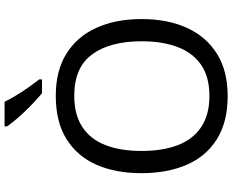

<svg xmlns="http://www.w3.org/2000/svg" viewBox="-106 -878 994 821"><g transform="rotate(-90 390.5 -467.0)"><path d="M391 10Q280 10 206.5 -36Q133 -82 97 -165Q61 -248 61 -359Q61 -469 97 -551Q133 -633 206.5 -679Q280 -725 392 -725Q499 -725 572 -679.5Q645 -634 682.5 -551.5Q720 -469 720 -358Q720 -247 682.5 -164.5Q645 -82 572 -36Q499 10 391 10ZM391 -68Q472 -68 523.5 -103Q575 -138 600 -203Q625 -268 625 -358Q625 -493 569 -569.5Q513 -646 392 -646Q311 -646 258.5 -611.5Q206 -577 181 -512.5Q156 -448 156 -358Q156 -268 181 -203Q206 -138 258.5 -103Q311 -68 391 -68ZM366 -944Q377 -922 393.5 -894.5Q410 -867 428.5 -841Q447 -815 462 -796V-784H403Q386 -798 365 -817.5Q344 -837 323.5 -858.5Q303 -880 286.5 -900Q270 -920 261 -934V-944Z"/></g></svg>

Font: Noto Sans Symbols
Style: Regular
Weight: 400
Designer: Monotype Design Team
Foundry: Monotype Imaging Inc.
Version: Version 2.002